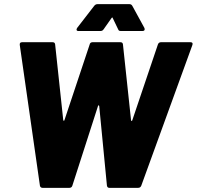

<svg xmlns="http://www.w3.org/2000/svg" viewBox="-20 -903 946 923"><path d="M522 -816 548 -762C550 -756 554 -754 560 -754H665C675 -754 678 -761 674 -769L616 -875C613 -880 609 -883 603 -883H448C442 -883 437 -880 433 -875L351 -769C345 -761 348 -754 356 -754H463C469 -754 474 -756 478 -762L516 -816C519 -820 521 -820 522 -816ZM739 -689 616 -325C615 -320 611 -320 610 -325L571 -690C570 -697 566 -700 559 -700H424C418 -700 412 -696 411 -689L290 -326C289 -321 285 -321 284 -326L245 -690C244 -697 240 -700 233 -700H86C78 -700 74 -696 75 -687L172 -10C173 -4 178 0 184 0H314C321 0 326 -4 328 -11L451 -393C452 -398 456 -398 457 -393L494 -11C495 -4 499 0 505 0H644C651 0 656 -3 659 -10L905 -687C908 -696 904 -700 896 -700H753C747 -700 741 -696 739 -689Z"/></svg>

Font: Barlow ExtraBold
Style: Italic
Weight: 800
Italic angle: -7°
Designer: Jeremy Tribby
Foundry: Tribby Type
Version: Version 1.422;hotconv 1.0.109;makeotfexe 2.5.65596